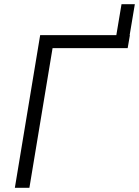

<svg xmlns="http://www.w3.org/2000/svg" viewBox="-20 -895 663 915"><path d="M524.4 -668 559.1 -875H622.6L587.9 -668ZM599.1 -727.5 588.4 -665.5H230.5L120.1 0H50.8L171.4 -727.5Z"/></svg>

Font: Inter Light
Style: Italic
Weight: 300
Italic angle: -9.3988°
Designer: Rasmus Andersson
Foundry: rsms
Version: Version 4.001;git-66647c0bb